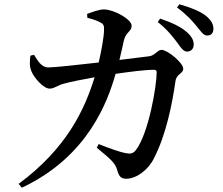

<svg xmlns="http://www.w3.org/2000/svg" viewBox="-20 -819 1040 897"><path d="M538 -539C547 -576 554 -609 559 -631C569 -671 595 -671 595 -699C595 -728 515 -774 466 -775C442 -775 410 -762 387 -754L388 -736C407 -731 432 -724 449 -714C464 -707 467 -698 466 -678C466 -650 454 -582 441 -527C335 -515 234 -504 206 -504C174 -504 157 -534 139 -563L122 -559C119 -533 117 -510 126 -488C137 -458 182 -405 212 -405C234 -405 248 -420 278 -428C306 -436 370 -449 422 -458C376 -309 293 -127 67 40L82 58C393 -88 484 -348 520 -474C582 -483 656 -493 701 -493C708 -493 712 -489 712 -481C712 -417 674 -195 615 -118C601 -101 591 -99 565 -104C543 -108 493 -125 441 -146L432 -129C492 -79 519 -59 528 -23C536 5 545 16 570 16C618 16 673 -26 699 -79C756 -189 784 -331 800 -441C805 -475 836 -474 836 -498C836 -526 762 -586 735 -586C715 -586 704 -559 676 -556ZM717 -716C763 -680 788 -646 808 -620C825 -596 837 -578 854 -578C872 -578 885 -591 885 -610C885 -630 877 -647 854 -668C825 -694 782 -714 728 -732ZM807 -784C857 -747 879 -720 899 -696C919 -672 930 -653 948 -653C966 -653 977 -664 977 -684C977 -706 967 -725 941 -746C915 -766 872 -784 818 -799Z"/></svg>

Font: Source Han Serif CN SemiBold
Style: Regular
Weight: 600
Designer: Ryoko NISHIZUKA 西塚涼子 (kana & ideographs); Frank Grießhammer (Latin, Greek & Cyrillic); Wenlong ZHANG 张文龙 (bopomofo); San
Foundry: Adobe Systems Incorporated
Version: Version 1.000;PS 1;hotconv 16.6.53;makeotf.lib2.5.65590